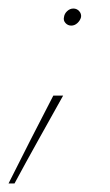

<svg xmlns="http://www.w3.org/2000/svg" viewBox="-36 -310 257 450"><path d="M114 -270Q112 -262 117.5 -256Q123 -250 131 -250Q139 -250 145.5 -256Q152 -262 154 -270Q155 -278 149.5 -284Q144 -290 136 -290Q128 -290 121.5 -284Q115 -278 114 -270ZM112 -86H89Q62 -34 36 17Q10 68 -16 120H-2Q26 68 54.5 17Q83 -34 112 -86Z"/></svg>

Font: Josefin Slab Thin Thin
Style: Italic
Weight: 250
Italic angle: -12°
Version: Version 2.000